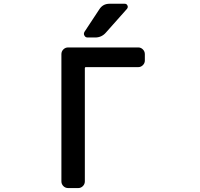

<svg xmlns="http://www.w3.org/2000/svg" viewBox="-20 -1001 1040 1000"><path d="M426.8 -651.4Q421.9 -651.4 421.9 -646.5V-56.6Q421.9 -42 411.6 -31.7Q401.4 -21.5 387.7 -21.5H335Q320.3 -21.5 310.1 -31.7Q299.8 -42 299.8 -56.6V-718.8Q299.8 -733.4 310.1 -743.7Q320.3 -753.9 335 -753.9H700.2Q713.9 -753.9 724.1 -743.7Q734.4 -733.4 734.4 -718.8V-685.5Q734.4 -671.9 724.1 -661.6Q713.9 -651.4 700.2 -651.4ZM497.1 -952.1Q515.6 -981.4 549.8 -981.4H629.9Q639.6 -981.4 643.6 -972.7Q645.5 -968.8 645.5 -965.8Q645.5 -960 641.6 -955.1L532.2 -832Q509.8 -805.7 475.6 -805.7H436.5Q424.8 -805.7 419.9 -815.4Q417 -820.3 417 -824.2Q417 -830.1 419.9 -835Z"/></svg>

Font: Gen Jyuu Gothic L Monospace Medium
Style: Regular
Weight: 500
Designer: [Source Han Sans]
Ryoko NISHIZUKA  (kana & ideographs); Paul D. Hunt (Latin, Greek & Cyrillic); Wenlong ZHANG  (bopomofo
Version: Version 1.002.20150607